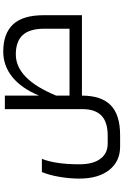

<svg xmlns="http://www.w3.org/2000/svg" viewBox="196 -732 775 1208"><g transform="rotate(-90 584.0 -127.5)"><path d="M266.1 240.2Q173.3 240.2 119.1 171.9Q64.9 103.5 64.9 -16.1Q64.9 -77.6 75.7 -140.9Q86.4 -204.1 106 -252H189Q154.8 -165.5 154.8 -16.1Q154.8 69.3 189 115.7Q223.1 162.1 285.2 162.1H334Q420.9 162.1 461.4 122.6Q502 83 502 2.9V-484.9H586.9V-270Q633.8 -381.8 704.6 -438.5Q775.4 -495.1 863.8 -495.1Q977.1 -495.1 1034.9 -433.6Q1092.8 -372.1 1092.8 -241.2V0H586.9Q586.9 121.1 526.9 180.7Q466.8 240.2 337.9 240.2ZM1007.8 -78.1V-236.8Q1007.8 -329.1 967.8 -372.6Q927.7 -416 846.2 -416Q691.4 -416 586.9 -162.1V-78.1Z"/></g></svg>

Font: Noto Sans Kufi Arabic
Style: Regular
Weight: 400
Designer: Monotype Design team
Foundry: Monotype Imaging Inc.
Version: Version 1.02